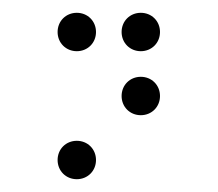

<svg xmlns="http://www.w3.org/2000/svg" viewBox="-20 -300 340 300"><path d="M100 -220C117 -220 130 -233 130 -250C130 -267 117 -280 100 -280C83 -280 70 -267 70 -250C70 -233 83 -220 100 -220ZM200 -220C217 -220 230 -233 230 -250C230 -267 217 -280 200 -280C183 -280 170 -267 170 -250C170 -233 183 -220 200 -220ZM200 -120C217 -120 230 -133 230 -150C230 -167 217 -180 200 -180C183 -180 170 -167 170 -150C170 -133 183 -120 200 -120ZM100 -20C117 -20 130 -33 130 -50C130 -67 117 -80 100 -80C83 -80 70 -67 70 -50C70 -33 83 -20 100 -20Z"/></svg>

Font: TINY 5x3 60
Style: Regular
Weight: 150
Designer: Jack Halten Fahnestock
Foundry: Velvetyne Type Foundry
Version: Version 1.002;hotconv 1.0.109;makeotfexe 2.5.65596